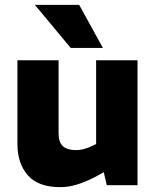

<svg xmlns="http://www.w3.org/2000/svg" viewBox="-20 -765 646 793"><path d="M229 8Q138 8 95 -41Q52 -90 52 -170V-516H222V-215Q222 -177 240 -161Q258 -145 295 -145Q310 -145 323 -148.5Q336 -152 349 -157L377 -170V-516H548V0H421L400 -91L433 -67L371 -33Q334 -14 298.5 -3Q263 8 229 8ZM272 -567 124 -745H307L405 -567Z"/></svg>

Font: REM
Style: Bold
Weight: 700
Designer: Octavio Pardo
Foundry: Ashler Design
Version: Version 1.005;gftools[0.9.28]